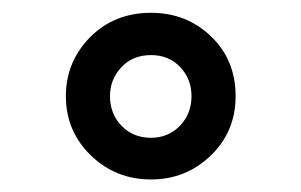

<svg xmlns="http://www.w3.org/2000/svg" viewBox="-20 -786 480 306"><path d="M85 -632.8Q85 -687.5 123.5 -726.6Q162.1 -765.6 220.7 -765.6Q277.3 -765.6 316.4 -728Q355.5 -690.4 355.5 -632.8Q355.5 -576.2 315.9 -538.1Q276.4 -500 220.7 -500Q164.1 -500 124.5 -538.6Q85 -577.1 85 -632.8ZM155.3 -632.8Q155.3 -604.5 173.8 -585.4Q192.4 -566.4 220.7 -566.4Q248 -566.4 266.6 -585.4Q285.2 -604.5 285.2 -632.8Q285.2 -660.2 267.1 -679.2Q249 -698.2 220.7 -698.2Q191.4 -698.2 173.3 -678.7Q155.3 -659.2 155.3 -632.8Z"/></svg>

Font: Gothic A1 SemiBold
Style: Regular
Weight: 600
Version: Version 2.50